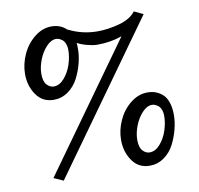

<svg xmlns="http://www.w3.org/2000/svg" viewBox="-74 -696 823 793"><g transform="rotate(-10 338.0 -299.5)"><path d="M49.8 -441.9Q49.8 -483.4 68.1 -523.7Q86.4 -564 119.6 -590.6Q152.8 -617.2 190.9 -617.2Q229.5 -617.2 254.9 -591.8V-592.8Q312 -564 376 -564Q419.9 -564 467.8 -577.1Q515.6 -590.3 537.1 -619.1L575.2 -601.1L130.9 19L90.8 1L469.2 -526.9Q421.9 -509.8 365.2 -509.8Q347.7 -509.8 322.8 -516.4Q297.9 -522.9 282.2 -532.2Q283.2 -525.4 283.2 -506.8Q283.2 -478 275.1 -446.5Q267.1 -415 251.7 -385.3Q236.3 -355.5 209.2 -336.2Q182.1 -316.9 148.9 -316.9Q102.1 -316.9 75.9 -354.5Q49.8 -392.1 49.8 -441.9ZM393.1 -105Q393.1 -146.5 411.4 -186.8Q429.7 -227.1 462.9 -253.4Q496.1 -279.8 534.2 -279.8Q551.8 -279.8 566.9 -274.7Q582 -269.5 595.9 -257.8Q609.9 -246.1 617.9 -223.6Q626 -201.2 626 -169.9Q626 -141.1 617.9 -109.6Q609.9 -78.1 594.7 -48.3Q579.6 -18.6 552.5 0.7Q525.4 20 492.2 20Q445.3 20 419.2 -17.6Q393.1 -55.2 393.1 -105ZM459 -94.2Q459 -62.5 471.9 -48.3Q484.9 -34.2 501 -34.2Q525.4 -34.2 545.7 -57.9Q565.9 -81.5 575.9 -112.8Q585.9 -144 585.9 -171.9Q585.9 -187.5 581.3 -199Q576.7 -210.4 569.6 -215.8Q562.5 -221.2 556.2 -223.6Q549.8 -226.1 543.9 -226.1Q522.5 -226.1 502.4 -204.3Q482.4 -182.6 470.7 -152.1Q459 -121.6 459 -94.2ZM116.2 -431.2Q116.2 -399.4 129.2 -385.3Q142.1 -371.1 158.2 -371.1Q182.6 -371.1 202.9 -394.8Q223.1 -418.5 233.2 -449.7Q243.2 -481 243.2 -508.8Q243.2 -524.4 238.5 -535.9Q233.9 -547.4 226.8 -552.7Q219.7 -558.1 213.4 -560.5Q207 -563 201.2 -563Q179.7 -563 159.7 -541.3Q139.6 -519.5 127.9 -489Q116.2 -458.5 116.2 -431.2Z"/></g></svg>

Font: Linear Smooth Low Contrast
Style: Regular
Weight: 500
Designer: Philipp H. Poll, Flanker
Foundry: Philipp H. Poll, reworked by Flanker
Version: Version 1.010 | FøM Fix